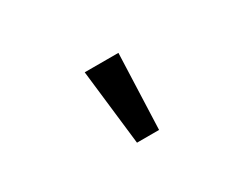

<svg xmlns="http://www.w3.org/2000/svg" viewBox="-33 -970 666 513"><g transform="rotate(30 300.0 -713.5)"><path d="M176 -715 228 -805 425 -681 391 -622Z"/></g></svg>

Font: Fira Mono Medium
Style: Regular
Weight: 500
Designer: Carrois Corporate & Edenspiekermann AG
Foundry: Carrois Corporate GbR & Edenspiekermann AG
Version: Version 3.206